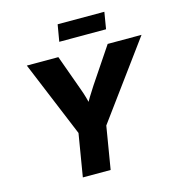

<svg xmlns="http://www.w3.org/2000/svg" viewBox="-130 -1028 1052 1140"><g transform="rotate(-15 396.5 -458.5)"><path d="M237.8 0 281.2 -261.7 88.4 -727.5H282.2L360.4 -510.7Q371.6 -481 379.9 -451.2Q388.2 -421.4 396.5 -386.7H365.7Q384.3 -421.4 402.3 -451.4Q420.4 -481.4 439.9 -510.7L585.4 -727.5H793.5L452.1 -261.7L408.7 0ZM615.7 -917 598.6 -814H311L328.6 -917Z"/></g></svg>

Font: Inter 24pt ExtraBold
Style: Italic
Weight: 800
Italic angle: -9.3988°
Designer: Rasmus Andersson
Foundry: rsms
Version: Version 4.001;git-66647c0bb